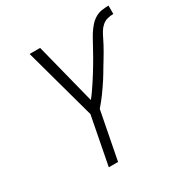

<svg xmlns="http://www.w3.org/2000/svg" viewBox="-159 -808 896 934"><g transform="rotate(-30 289.0 -341.0)"><path d="M186 0 238 -269 128 -670H187L274 -327Q288 -344 299.5 -361Q311 -378 322.5 -395Q334 -412 344.5 -429.5Q355 -447 366 -464.5Q377 -482 386.5 -499.5Q396 -517 406 -534.5Q416 -552 425.5 -570Q435 -588 446 -605.5Q457 -623 471 -639Q485 -655 502.5 -665.5Q520 -676 539.5 -679Q559 -682 578 -682V-635Q562 -635 545.5 -631Q529 -627 515.5 -615.5Q502 -604 493 -589Q484 -574 477 -559Q470 -544 461.5 -528.5Q453 -513 444.5 -498Q436 -483 427 -468.5Q418 -454 409 -439Q400 -424 391.5 -409.5Q383 -395 373.5 -380.5Q364 -366 354 -351.5Q344 -337 334 -323Q324 -309 312.5 -295Q301 -281 290 -268L238 0Z"/></g></svg>

Font: Lode Dark Term
Style: Italic
Weight: 400
Italic angle: -11°
Monospace: yes
Designer: Belleve Invis
Foundry: Belleve Invis
Version: Version 29.2.0